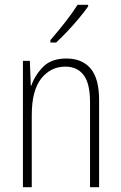

<svg xmlns="http://www.w3.org/2000/svg" viewBox="-20 -784 507 804"><path d="M258 -539Q324 -539 359.5 -497Q395 -455 395 -365V0H357V-356Q357 -435 330 -470Q303 -505 254 -505Q192 -505 152.5 -455Q113 -405 113 -302V0H76V-529H105L109 -425H111Q126 -469 160.5 -504Q195 -539 258 -539ZM349 -757Q333 -734 309.5 -706Q286 -678 261 -651.5Q236 -625 215 -606H191V-616Q223 -653 252.5 -690.5Q282 -728 305 -764H349Z"/></svg>

Font: Noto Sans Thai Cond ExtLt
Style: Regular
Weight: 200
Width: 3
Designer: Monotype Design Team
Foundry: Monotype Imaging Inc.
Version: Version 2.002; ttfautohint (v1.8.4.7-5d5b)